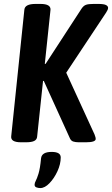

<svg xmlns="http://www.w3.org/2000/svg" viewBox="-20 -722 570 977"><path d="M87 2Q34 2 37 -28L104 -673Q107 -702 161 -702H186Q239 -702 237 -672L208 -397H212L395 -678Q405 -693 417.5 -697.5Q430 -702 456 -702H480Q508 -702 519 -696.5Q530 -691 530 -682Q530 -673 520 -658L317 -352L461 -38Q465 -27 466 -23Q467 -19 467 -15Q467 2 417 2H381Q364 2 352 -2Q340 -6 334 -22L203 -310H199L169 -27Q168 -12 154.5 -5Q141 2 112 2ZM185 235Q175 235 165.5 231.5Q156 228 156 218Q156 209 162 198Q168 187 176 161.5Q184 136 189 83Q193 51 243 51Q289 51 289 79Q289 113 272.5 149Q256 185 232 210Q208 235 185 235Z"/></svg>

Font: Asap Condensed Condensed SemiBold
Style: Italic
Weight: 600
Width: 3
Italic angle: -6°
Designer: Pablo Cosgaya
Foundry: Omnibus-Type
Version: Version 3.001; ttfautohint (v1.8.4.7-5d5b)